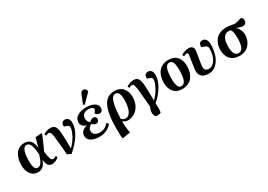

<svg xmlns="http://www.w3.org/2000/svg" viewBox="17 -1901 4507 3225"><g transform="rotate(-30 2271.0 -289.0)"><path d="M235.8 14.2Q174.3 14.2 131.1 -19.8Q87.9 -53.7 67.9 -108.9Q47.9 -164.1 47.9 -234.9Q47.9 -294.4 62 -346.7Q76.2 -398.9 103.5 -439.9Q130.9 -481 174.6 -504.9Q218.3 -528.8 272.9 -528.8Q305.2 -528.8 330.8 -520.5Q356.4 -512.2 379.6 -492.7Q402.8 -473.1 418.7 -436Q434.6 -398.9 441.9 -345.2H442.9Q460 -399.4 488.8 -516.1L602.1 -525.9L616.2 -517.1Q561.5 -382.8 493.2 -233.9L497.1 -199.2Q507.8 -118.2 522.5 -85Q537.1 -51.8 564.9 -51.8Q591.3 -51.8 626 -76.2L641.1 -40Q616.2 -19 579.1 -2.4Q542 14.2 509.8 14.2Q460.4 14.2 433.8 -19.8Q407.2 -53.7 402.8 -131.8H401.9Q353 14.2 235.8 14.2ZM270 -53.2Q308.1 -53.2 338.6 -95.9Q369.1 -138.7 397.9 -231.9L395 -272.9Q384.8 -384.3 359.9 -433.1Q335 -481.9 292 -481.9Q256.3 -481.9 233.4 -446.3Q210.4 -410.6 201.7 -356.9Q192.9 -303.2 192.9 -231.9Q192.9 -139.6 211.4 -96.4Q230 -53.2 270 -53.2Z M873.5 27.8 800.8 -5.9Q799.3 -32.2 797.6 -56.2Q795.9 -80.1 794.7 -96.9Q793.5 -113.8 790.8 -142.1Q788.1 -170.4 786.6 -185.5Q785.2 -200.7 781 -243.2Q776.9 -285.6 774.4 -310.1Q768.6 -375.5 760.5 -409.7Q752.4 -443.8 741.9 -455.8Q731.4 -467.8 713.9 -467.8Q689.9 -467.8 657.7 -451.2L641.6 -486.8Q672.4 -504.4 710.4 -516.1Q748.5 -527.8 778.8 -527.8Q819.3 -527.8 843.8 -512.9Q868.2 -498 883.1 -458.3Q897.9 -418.5 902.8 -347.2Q910.2 -227.1 908.7 -57.1Q981.4 -122.6 1031.5 -217.5Q1081.5 -312.5 1081.5 -367.2Q1081.5 -388.7 1071.5 -400.1Q1061.5 -411.6 1035.6 -418.9L991.7 -433.1Q986.3 -476.6 1004.4 -502.2Q1022.5 -527.8 1060.5 -527.8Q1102.1 -527.8 1124.8 -498.5Q1147.5 -469.2 1147.5 -418Q1147.5 -310.5 1074.7 -196Q1002 -81.5 873.5 27.8Z M1640.6 -742.2 1479.5 -577.1 1451.7 -590.8 1519.5 -756.8Q1531.2 -784.7 1544.2 -796.4Q1557.1 -808.1 1577.6 -808.1Q1621.1 -808.1 1640.6 -753.9ZM1431.6 14.2Q1322.3 14.2 1264.9 -23.7Q1207.5 -61.5 1207.5 -129.9Q1207.5 -177.2 1241.2 -211.4Q1274.9 -245.6 1333.5 -257.8V-259.8Q1284.7 -275.9 1261 -303.5Q1237.3 -331.1 1237.8 -374Q1237.8 -444.8 1303.7 -486.3Q1369.6 -527.8 1473.6 -527.8Q1574.7 -527.8 1632.1 -491.9Q1689.5 -456.1 1688.5 -396Q1687.5 -362.8 1669.2 -343Q1650.9 -323.2 1619.6 -323.2Q1596.2 -323.2 1576.9 -336.9Q1557.6 -350.6 1548.3 -369.1Q1570.8 -397 1577.6 -408.4Q1584.5 -419.9 1584.5 -433.1Q1584.5 -454.1 1558.1 -468Q1531.7 -481.9 1488.8 -481.9Q1431.6 -481.9 1397.7 -452.1Q1363.8 -422.4 1363.8 -369.1Q1363.8 -337.4 1377.4 -313.5Q1391.1 -289.6 1414.6 -279.8Q1451.2 -317.9 1489.7 -317.9Q1515.1 -317.9 1531 -303.7Q1546.9 -289.6 1546.4 -265.1Q1546.4 -237.8 1528.8 -220.5Q1511.2 -203.1 1485.4 -203.1Q1449.2 -203.1 1413.6 -242.2Q1382.3 -229.5 1361.8 -204.6Q1341.3 -179.7 1341.3 -145Q1341.3 -98.1 1374.8 -72Q1408.2 -45.9 1466.3 -45.9Q1519 -45.9 1560.8 -65.9Q1602.5 -85.9 1640.6 -129.9L1669.4 -98.1Q1633.3 -45.9 1570.6 -15.9Q1507.8 14.2 1431.6 14.2Z M1903.3 207 1752.9 230 1743.2 225.1Q1737.3 130.9 1737.3 25.9Q1738.8 -257.3 1805.7 -392.6Q1872.6 -527.8 2019 -527.8Q2125 -527.8 2182.6 -463.1Q2240.2 -398.4 2240.2 -286.1Q2240.2 -200.7 2206.3 -132.1Q2172.4 -63.5 2112.1 -24.7Q2051.8 14.2 1977.1 14.2Q1923.8 14.2 1883.3 -22.9H1882.3Q1881.3 28.8 1887.5 95.2Q1893.6 161.6 1903.3 207ZM1964.4 -33.2Q2006.8 -33.2 2037.8 -73.2Q2068.8 -113.3 2083 -175Q2097.2 -236.8 2097.2 -311Q2097.2 -399.4 2076.7 -440.2Q2056.2 -481 2014.2 -481Q1952.1 -481 1921.1 -380.4Q1890.1 -279.8 1883.3 -68.8Q1918.9 -33.2 1964.4 -33.2Z M2447.8 189.9Q2385.7 189.9 2385.7 106Q2385.7 51.8 2413.1 1Q2404.3 -127 2385.7 -310.1Q2378.9 -376 2370.6 -409.7Q2362.3 -443.4 2352.3 -455.1Q2342.3 -466.8 2325.2 -466.8Q2300.3 -466.8 2269 -446.8L2252.9 -481.9Q2283.7 -501.5 2321.3 -514.6Q2358.9 -527.8 2389.2 -527.8Q2430.2 -527.8 2454.6 -512.9Q2479 -498 2493.9 -458.3Q2508.8 -418.5 2513.2 -347.2Q2520 -254.9 2520 -57.1Q2592.3 -123 2642.6 -218Q2692.9 -313 2692.9 -367.2Q2692.9 -388.7 2682.9 -400.1Q2672.9 -411.6 2647 -418.9L2603 -433.1Q2597.2 -476.6 2615.2 -502.2Q2633.3 -527.8 2671.9 -527.8Q2712.9 -527.8 2735.8 -498.5Q2758.8 -469.2 2758.8 -418Q2758.8 -313 2691.7 -202.4Q2624.5 -91.8 2521 -2.9Q2523.9 32.7 2523.9 86.9Q2523.9 151.9 2514.2 178.2Q2480 189.9 2447.8 189.9Z M3031.7 15.1Q2925.8 15.1 2868.7 -52.7Q2811.5 -120.6 2811.5 -231.9Q2811.5 -296.9 2827.4 -350.1Q2843.3 -403.3 2874.5 -443.4Q2905.8 -483.4 2955.8 -505.6Q3005.9 -527.8 3071.3 -527.8Q3176.3 -527.8 3233.9 -462.2Q3291.5 -396.5 3291.5 -282.2Q3291.5 -219.7 3276.1 -167Q3260.7 -114.3 3230.2 -73Q3199.7 -31.7 3148.9 -8.3Q3098.1 15.1 3031.7 15.1ZM3040.5 -34.2Q3096.7 -34.2 3121.6 -97.9Q3146.5 -161.6 3146.5 -293.9Q3146.5 -390.1 3126.2 -435.5Q3106 -481 3062.5 -481Q3009.3 -481 2983.9 -419.9Q2958.5 -358.9 2958.5 -222.2Q2958.5 -34.2 3040.5 -34.2Z M3545.9 14.2Q3457.5 14.2 3415.8 -26.1Q3374 -66.4 3374 -136.2Q3374 -169.4 3394.5 -295.2Q3415 -420.9 3415 -437Q3415 -466.8 3386.7 -466.8Q3361.3 -466.8 3331.1 -446.8L3314.9 -481.9Q3346.7 -502 3385.5 -514.9Q3424.3 -527.8 3457 -527.8Q3502.9 -527.8 3526.9 -506.3Q3550.8 -484.9 3550.8 -445.8Q3550.8 -422.4 3528.8 -297.9Q3506.8 -173.3 3506.8 -137.2Q3506.8 -98.1 3527.6 -76.7Q3548.3 -55.2 3588.9 -55.2Q3628.4 -55.7 3662.4 -80.1Q3696.3 -104.5 3718.5 -144.3Q3740.7 -184.1 3753.4 -235.1Q3766.1 -286.1 3766.1 -339.8Q3766.1 -359.4 3762.7 -372.3Q3759.3 -385.3 3750.2 -393.8Q3741.2 -402.3 3731 -407.5Q3720.7 -412.6 3701.7 -418.9L3658.7 -433.1Q3652.8 -474.1 3670.9 -501Q3689 -527.8 3727.1 -527.8Q3769 -527.8 3794.4 -495.1Q3819.8 -462.4 3819.8 -392.1Q3819.8 -344.2 3812.5 -296.6Q3805.2 -249 3791 -203.4Q3776.9 -157.7 3753.9 -118.4Q3731 -79.1 3701.4 -49.3Q3671.9 -19.5 3631.8 -2.7Q3591.8 14.2 3545.9 14.2Z M4147.5 14.2Q4034.2 14.2 3971.7 -52.2Q3909.2 -118.7 3909.7 -240.2Q3910.2 -298.3 3928.2 -347.9Q3946.3 -397.5 3980 -434.8Q4013.7 -472.2 4065.9 -493.2Q4118.2 -514.2 4183.6 -514.2Q4224.6 -514.2 4351.6 -493.2L4479.5 -526.9Q4513.7 -501 4513.7 -463.9Q4513.7 -434.1 4493.7 -411.9Q4473.6 -389.6 4437.5 -391.1Q4422.9 -391.1 4402.6 -396Q4382.3 -400.9 4369.1 -405.5Q4356 -410.2 4323.7 -421.9L4322.8 -419.9Q4358.4 -392.6 4379.4 -345.9Q4400.4 -299.3 4399.9 -244.1Q4399.4 -193.4 4382.3 -147.2Q4365.2 -101.1 4334 -64.9Q4302.7 -28.8 4254.4 -7.3Q4206.1 14.2 4147.5 14.2ZM4151.9 -33.2Q4202.6 -33.2 4231.4 -87.4Q4260.3 -141.6 4261.7 -250Q4263.2 -388.7 4228.5 -433.1Q4202.6 -439 4182.6 -439Q4122.6 -439 4087.9 -383.8Q4053.2 -328.6 4052.7 -230Q4051.3 -127.9 4077.6 -80.6Q4104 -33.2 4151.9 -33.2Z"/></g></svg>

Font: Literata SemiBold
Style: Italic
Weight: 650
Italic angle: -2.39999°
Designer: Latin by Veronika Burian and Jose Scaglione. Greek by Irene Vlachou. Cyrillic by Vera Evstafieva
Foundry: TypeTogether
Version: Version 3.021